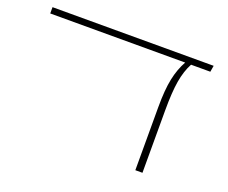

<svg xmlns="http://www.w3.org/2000/svg" viewBox="-96 -710 1021 861"><g transform="rotate(20 414.0 -280.0)"><path d="M784 -530H692Q671 -491 662 -438Q653 -385 653 -298V0H619V-300Q619 -384 630 -436.5Q641 -489 664 -530H20V-560H789Z"/></g></svg>

Font: FiraGO UltraLight
Style: Regular
Weight: 200
Designer: bBox Type
Foundry: bBox Type GmbH
Version: Version 1.001